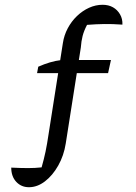

<svg xmlns="http://www.w3.org/2000/svg" viewBox="-20 -632 569 803"><path d="M101 151Q69 151 48 128.5Q27 106 27 69Q68 71 97.5 71Q127 71 154 68Q164 33 170.5 2Q177 -29 183 -70L243 -452Q248 -485 263.5 -514Q279 -543 302 -565Q325 -587 352.5 -599.5Q380 -612 409 -612Q434 -612 452.5 -601.5Q471 -591 482 -572Q493 -553 492 -529Q450 -532 416 -531.5Q382 -531 344 -528Q331 -503 325.5 -481.5Q320 -460 318 -433L255 -32Q247 19 223.5 60.5Q200 102 168 126.5Q136 151 101 151ZM135 -326 140 -353Q165 -364 188.5 -371Q212 -378 237 -381H444L432 -326Z"/></svg>

Font: Piazzolla Thin Medium
Style: Regular
Weight: 500
Version: Version 2.005